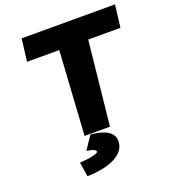

<svg xmlns="http://www.w3.org/2000/svg" viewBox="-155 -769 991 1109"><g transform="rotate(-20 340.0 -215.0)"><path d="M411 0 465 -516H663L680 -654H106L89 -516H287L255 0ZM289 4 235 85 262 90C289 97 292 104 291 112C291 113 278 126 212 133L177 136L191 224L221 223C308 217 418 188 428 105C435 44 382 14 302 5Z"/></g></svg>

Font: Falling Sky
Style: ExBdObl
Weight: 400
Designer: Paul D. Hunt
Foundry: Adobe Systems Incorporated
Version: Version 1.02